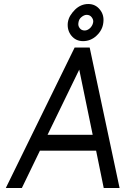

<svg xmlns="http://www.w3.org/2000/svg" viewBox="-20 -937 625 957"><path d="M420 -917Q383 -917 354 -889Q340 -875 330.5 -859.5Q321 -844 318 -824Q314 -786 336 -759Q358 -732 394 -732Q432 -732 461 -759Q491 -787 495 -824Q500 -862 478 -889Q456 -917 420 -917ZM412 -863Q428 -863 437 -851Q441 -846 443.5 -839Q446 -832 444 -824Q441 -809 429 -797Q416 -785 402 -785Q386 -785 377 -797Q368 -809 371 -824Q373 -841 385 -851Q399 -863 412 -863ZM217 -265 375 -590 442 -265ZM179 -186H459L497 0H576L427 -700H352L9 0H89Z"/></svg>

Font: Unageo
Style: Regular-Italic
Weight: 400
Designer: Richard Sepsi
Foundry: Richard Sepsi
Version: Version 2.000